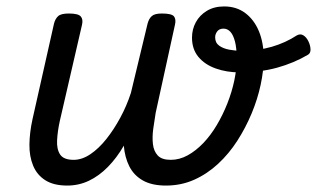

<svg xmlns="http://www.w3.org/2000/svg" viewBox="-20 -558 986 597"><path d="M189 19Q147 19 121 2.5Q95 -14 83 -43Q71 -72 71.5 -109Q72 -146 81 -187L148 -485Q152 -500 161 -508Q170 -516 194 -516Q223 -516 231 -507Q239 -498 235 -481L166 -182Q159 -150 157.5 -122Q156 -94 167 -77.5Q178 -61 209 -61Q235 -61 261 -78.5Q287 -96 310.5 -125.5Q334 -155 354 -192Q374 -229 387 -269L439 -485Q443 -500 452 -508Q461 -516 483 -516Q514 -516 521 -507Q528 -498 524 -481L464 -207Q460 -183 456.5 -157.5Q453 -132 455.5 -110Q458 -88 470.5 -74.5Q483 -61 511 -61Q538 -61 563.5 -75Q589 -89 612 -113Q635 -137 654 -169Q673 -201 687 -236.5Q701 -272 708.5 -307.5Q716 -343 716 -376Q716 -409 710.5 -429.5Q705 -450 696 -459.5Q687 -469 675 -469Q662 -469 655.5 -460.5Q649 -452 649 -442Q649 -425 661.5 -416Q674 -407 693 -403.5Q712 -400 730 -400Q782 -400 825 -412.5Q868 -425 903 -448Q914 -454 923.5 -448Q933 -442 939 -429.5Q945 -417 945.5 -405Q946 -393 938 -388Q894 -362 841.5 -347.5Q789 -333 724 -333Q685 -333 651 -345Q617 -357 597 -381Q577 -405 577 -441Q577 -467 589 -489Q601 -511 623.5 -524.5Q646 -538 677 -538Q715 -538 742.5 -517.5Q770 -497 785 -461Q800 -425 800 -377Q800 -339 790.5 -294.5Q781 -250 762.5 -205.5Q744 -161 718 -120.5Q692 -80 658 -48.5Q624 -17 583.5 1Q543 19 496 19Q452 19 424 3Q396 -13 382 -41Q368 -69 365 -105Q343 -67 315.5 -39Q288 -11 256.5 4Q225 19 189 19Z"/></svg>

Font: Playwrite AT
Style: Italic
Weight: 400
Italic angle: -13.0072°
Designer: Veronika Burian, José Scaglione
Foundry: TypeTogether
Version: Version 1.002